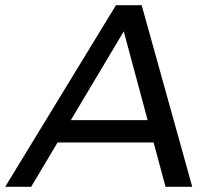

<svg xmlns="http://www.w3.org/2000/svg" viewBox="-70 -720 816 740"><path d="M568 0 522 -171H152L50 0H-50L377 -700H476L671 0ZM203 -257H499L407 -599Z"/></svg>

Font: TypoPRO Montserrat
Style: Italic
Weight: 400
Italic angle: -11.3°
Designer: Julieta Ulanovsky
Foundry: Julieta Ulanovsky
Version: Version 6.001